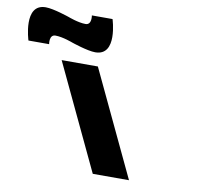

<svg xmlns="http://www.w3.org/2000/svg" viewBox="-318 -837 964 924"><g transform="rotate(10 164.0 -375.0)"><path d="M-13 -605C-13 -605 64.8 -578 103.8 -578C213.8 -578 158.4 -750 158.4 -750H57.4C57.4 -750 66.2 -704 34.2 -704C-1.8 -704 -50.8 -723 -50.8 -723C-50.8 -723 -128.6 -750 -167.6 -750C-277.6 -750 -222.2 -578 -222.2 -578H-121.2C-121.2 -578 -130 -624 -98 -624C-62 -624 -13 -605 -13 -605ZM-48.5 -513H128.5L371 0H194Z"/></g></svg>

Font: Hussar
Style: BdOpOblFive
Weight: 700
Foundry: Cannot Into Space Fonts
Version: Version 2.00